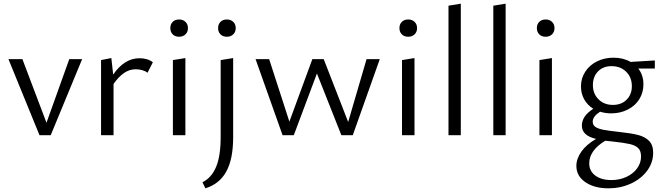

<svg xmlns="http://www.w3.org/2000/svg" viewBox="-20 -736 3603 1045"><path d="M26 -414H102L233 -68L357 -414H427L256 0H195Z M530 -409 586 -420 596 -330Q657 -419 739 -419Q784 -419 812 -397L783 -340Q772 -349 754.5 -354Q737 -359 719 -359Q685 -359 655.5 -339Q626 -319 598 -279V0H530Z M921 -409 989 -420V0H921ZM907 -583Q907 -604 920 -617Q933 -630 955 -630Q976 -630 989.5 -617Q1003 -604 1003 -583Q1003 -562 989.5 -549Q976 -536 955 -536Q933 -536 920 -549Q907 -562 907 -583Z M1181 -409 1249 -420V11Q1249 129 1212 197Q1175 265 1098 289L1082 256Q1132 231 1156.5 171.5Q1181 112 1181 11ZM1167 -583Q1167 -604 1180 -617Q1193 -630 1215 -630Q1236 -630 1249.5 -617Q1263 -604 1263 -583Q1263 -562 1249.5 -549Q1236 -536 1215 -536Q1193 -536 1180 -549Q1167 -562 1167 -583Z M1371 -414H1445L1555 -74L1680 -414H1742L1875 -72L1975 -414H2047L1900 0H1838L1705 -336L1579 0H1518Z M2168 -409 2236 -420V0H2168ZM2154 -583Q2154 -604 2167 -617Q2180 -630 2202 -630Q2223 -630 2236.5 -617Q2250 -604 2250 -583Q2250 -562 2236.5 -549Q2223 -536 2202 -536Q2180 -536 2167 -549Q2154 -562 2154 -583Z M2421 -705 2488 -716V0H2421Z M2665 -705 2732 -716V0H2665Z M2916 -409 2984 -420V0H2916ZM2902 -583Q2902 -604 2915 -617Q2928 -630 2950 -630Q2971 -630 2984.5 -617Q2998 -604 2998 -583Q2998 -562 2984.5 -549Q2971 -536 2950 -536Q2928 -536 2915 -549Q2902 -562 2902 -583Z M3117 167Q3117 128 3144 89.5Q3171 51 3224 20Q3147 2 3147 -52Q3147 -79 3162.5 -101.5Q3178 -124 3209 -144Q3177 -164 3159.5 -195.5Q3142 -227 3142 -266Q3142 -310 3165.5 -346Q3189 -382 3229.5 -402Q3270 -422 3319 -422Q3372 -422 3412 -399L3544 -407V-363H3454Q3482 -327 3482 -277Q3482 -232 3459.5 -196Q3437 -160 3396.5 -139.5Q3356 -119 3306 -119Q3275 -119 3246 -128Q3206 -102 3206 -74Q3206 -55 3221 -45Q3236 -35 3265 -29.5Q3294 -24 3349 -18Q3415 -11 3452.5 -1.5Q3490 8 3512.5 30.5Q3535 53 3535 95Q3535 149 3502 193.5Q3469 238 3413 263.5Q3357 289 3291 289Q3215 289 3166 255.5Q3117 222 3117 167ZM3419 -267Q3419 -315 3388 -345.5Q3357 -376 3308 -376Q3263 -376 3235 -347.5Q3207 -319 3207 -273Q3207 -226 3237.5 -195.5Q3268 -165 3316 -165Q3362 -165 3390.5 -193.5Q3419 -222 3419 -267ZM3308 244Q3352 244 3389 227Q3426 210 3447.5 180.5Q3469 151 3469 116Q3469 85 3453.5 70Q3438 55 3407.5 48Q3377 41 3313 34L3274 30Q3187 83 3187 153Q3187 195 3220 219.5Q3253 244 3308 244Z"/></svg>

Font: LXGW Bright GB
Style: Regular
Weight: 400
Designer: Christian Thalmann (Catharsis Fonts)
Foundry: LXGW / Christian Thalmann (Catharsis Fonts) / Fontworks Inc.
Version: Version 5.510